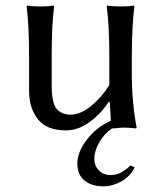

<svg xmlns="http://www.w3.org/2000/svg" viewBox="-20 -452 577 680"><path d="M347.2 208Q305.2 208 279.5 187.5Q253.9 167 253.9 127Q253.9 86.9 287.4 43Q320.8 -1 372.6 -24.4L369.1 -88.9L365.2 -91.8Q337.4 -48.8 297.1 -19.5Q256.8 9.8 213.9 9.8Q145 9.8 114 -30Q83 -69.8 83 -128.9V-249Q83 -365.2 74.2 -429.2L76.2 -432.1Q94.2 -429.2 123 -429.2Q151.9 -429.2 169.9 -432.1L171.9 -429.2Q163.1 -369.1 163.1 -249V-149.9Q163.1 -86.9 180.7 -66.4Q198.2 -45.9 230 -45.9Q265.1 -45.9 303.5 -77.4Q341.8 -108.9 367.2 -150.9V-249Q367.2 -362.8 357.9 -429.2L359.9 -432.1Q377.9 -429.2 407 -429.2Q436 -429.2 454.1 -432.1L456.1 -429.2Q447.3 -369.1 446.8 -249V-191.9Q446.8 -90.8 463.9 0L461.9 2.9Q441.9 0 417.5 0Q405.8 0 382.8 2.9Q379.4 2.9 377 2.4Q348.6 22 331.3 52.7Q314 83.5 314 109.9Q314 134.8 330.1 151.4Q346.2 168 373 168Q408.2 168 441.9 133.8L457 141.1Q439.9 174.3 408.4 191.2Q377 208 347.2 208Z"/></svg>

Font: Biolilbert
Style: Regular
Weight: 400
Designer: Philipp H. Poll
Foundry: Philipp H. Poll
Version: Version 1.1.0